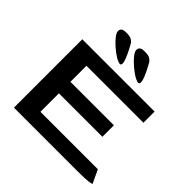

<svg xmlns="http://www.w3.org/2000/svg" viewBox="-201 -987 1168 1168"><g transform="rotate(45 383.0 -403.0)"><path d="M80 0V-588H702V-492H212V-354H586V-255H212V-96H706L746 -11Q746 -7 719 -3.5Q692 0 626 0ZM358 -658Q358 -671 348.5 -694.5Q339 -718 327 -741.5Q315 -765 308 -777Q299 -791 285.5 -798.5Q272 -806 248 -806H237Q198 -806 198 -777Q198 -762 216.5 -739Q235 -716 260.5 -694.5Q286 -673 308 -659Q324 -649 341 -644Q358 -639 358 -658ZM518 -656Q518 -669 508.5 -692.5Q499 -716 487 -739.5Q475 -763 468 -775Q459 -789 445.5 -796.5Q432 -804 408 -804H397Q358 -804 358 -775Q358 -760 376.5 -737Q395 -714 420.5 -692.5Q446 -671 468 -657Q484 -647 501 -642Q518 -637 518 -656Z"/></g></svg>

Font: Goldman
Style: Regular
Weight: 400
Designer: Jaikishan Patel
Version: Version 1.000; ttfautohint (v1.8.3)